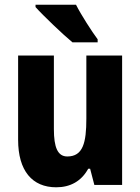

<svg xmlns="http://www.w3.org/2000/svg" viewBox="-20 -786 597 816"><path d="M303 -766H131V-756C162 -721 249 -638 288 -606H395V-619C371 -651 324 -724 303 -766ZM499 -550H347V-282C347 -180 333 -121 266 -121C225 -121 209 -160 209 -237V-550H57V-192C57 -60 117 10 219 10C279 10 326 -16 355 -69H363L381 0H499Z"/></svg>

Font: Noto Sans Lao Looped Condensed ExtraBold
Style: Regular
Weight: 800
Width: 3
Designer: Mark Frömberg, Ben Mitchell
Foundry: The Fontpad Ltd
Version: Version 1.002